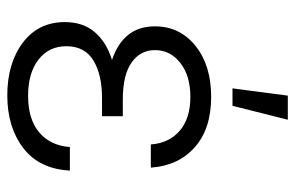

<svg xmlns="http://www.w3.org/2000/svg" viewBox="-156 -612 778 505"><g transform="rotate(90 232.5 -359.0)"><path d="M230.5 10.3Q146 10.3 91.8 -30.5Q37.6 -71.3 37.6 -141.1Q37.6 -189 64 -219.7Q90.3 -250.5 137.2 -265.1Q94.2 -279.3 71.5 -307.4Q48.8 -335.4 48.8 -377.9Q48.8 -443.4 100.1 -484.6Q151.4 -525.9 234.4 -525.9Q318.4 -525.9 366.9 -482.7Q415.5 -439.5 420.4 -367.2H359.4Q356 -415 323.5 -443.1Q291 -471.2 234.4 -471.2Q178.7 -471.2 145 -444.8Q111.3 -418.5 111.3 -377.9Q111.3 -339.8 143.8 -316.7Q176.3 -293.5 241.7 -293.5H285.2V-238.8H236.8Q175.8 -238.8 138.4 -216.1Q101.1 -193.4 101.1 -145Q101.1 -99.1 136.2 -71.8Q171.4 -44.4 231.4 -44.4Q293 -44.4 327.6 -73.5Q362.3 -102.5 366.2 -154.3H428.2Q423.8 -73.7 368.9 -31.7Q314 10.3 230.5 10.3ZM211.9 -582 231 -727.5H294.4L257.8 -582Z"/></g></svg>

Font: Inter Display Light
Style: Regular
Weight: 300
Designer: Rasmus Andersson
Foundry: rsms
Version: Version 4.000;git-a52131595